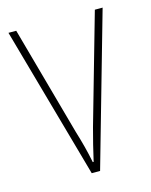

<svg xmlns="http://www.w3.org/2000/svg" viewBox="-87 -586 508 644"><g transform="rotate(-15 167.0 -263.5)"><path d="M152 0H181L331 -527H304L196 -148C185 -108 177 -74 168 -35H165C157 -75 148 -109 136 -148L31 -527H4Z"/></g></svg>

Font: Noto Sans Myanmar UI Condensed Thin
Style: Regular
Weight: 100
Width: 3
Designer: Monotype Design Team
Foundry: Monotype Imaging Inc.
Version: Version 2.103